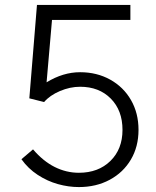

<svg xmlns="http://www.w3.org/2000/svg" viewBox="-20 -747 634 779"><path d="M67 -101 114 -141Q155 -93 202 -69.5Q249 -46 300 -46Q379 -46 428 -94Q477 -142 477 -220Q477 -299 429.5 -347Q382 -395 305 -395Q264 -395 223 -377.5Q182 -360 159 -333L99 -348L130 -727H509V-666H191L169 -413Q236 -454 305 -454Q373 -454 427 -424Q481 -394 511.5 -341Q542 -288 542 -220Q542 -152 511 -99.5Q480 -47 425 -17.5Q370 12 300 12Q258 12 215 0Q172 -12 133 -37.5Q94 -63 67 -101Z"/></svg>

Font: 寒蝉端黑体 Light
Style: Regular
Weight: 300
Designer: ChillDuanSans {Warren2060}; 
Source Han Sans {Ryoko NISHIZUKA 西塚涼子 (kana, bopomofo & ideographs); Paul D. Hunt (Latin, G
Foundry: ChillType&Adobe
Version: Version 1.300;Glyphs 3.3 (3306)